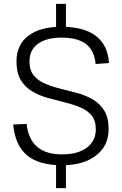

<svg xmlns="http://www.w3.org/2000/svg" viewBox="-20 -845 631 990"><path d="M269 -11H320V125H269ZM269 -825H320V-689H269ZM300 7Q180 7 119 -44.5Q58 -96 48 -203L117 -206Q126 -127 171.5 -88Q217 -49 300 -49Q381 -49 427.5 -83.5Q474 -118 474 -178Q474 -224 451.5 -250.5Q429 -277 392.5 -292Q356 -307 313 -317.5Q270 -328 226.5 -340Q183 -352 146.5 -373.5Q110 -395 87.5 -432Q65 -469 65 -529Q65 -614 126 -660.5Q187 -707 297 -707Q412 -707 474 -660Q536 -613 542 -520L473 -515Q467 -584 424 -617.5Q381 -651 297 -651Q219 -651 175.5 -619Q132 -587 132 -529Q132 -483 154 -456Q176 -429 212.5 -413.5Q249 -398 292.5 -387.5Q336 -377 379.5 -365Q423 -353 459.5 -331.5Q496 -310 518 -274Q540 -238 540 -179Q540 -93 475 -43Q410 7 300 7Z"/></svg>

Font: Pathway Extreme 8pt Thin 12pt ExtraLight
Style: Regular
Weight: 250
Version: Version 1.001;gftools[0.9.26]